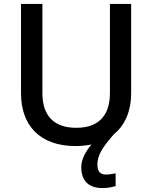

<svg xmlns="http://www.w3.org/2000/svg" viewBox="-20 -734 776 978"><path d="M476 104C476 56 503 15 560 -50C619 -98 648 -172 648 -258V-714H540V-260C540 -153 489 -83 369 -83C253 -83 196 -146 196 -259V-714H87V-259C87 -95 183 10 365 10C394 10 421 7 446 2C417 36 394 77 394 117C394 187 431 224 503 224C531 224 550 219 569 214V149C558 151 540 155 519 155C492 155 476 141 476 104Z"/></svg>

Font: Noto Sans Canadian Aboriginal Medium
Style: Regular
Weight: 500
Designer: Monotype Design Team, Typotheque's Kevin King
Foundry: Monotype Imaging Inc.
Version: Version 2.004